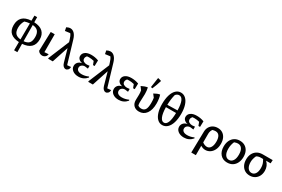

<svg xmlns="http://www.w3.org/2000/svg" viewBox="127 -2186 5601 3807"><g transform="rotate(30 2927.5 -283.0)"><path d="M291 193 292 4Q166 -2 99.5 -59.5Q33 -117 33 -234Q33 -351 97 -415.5Q161 -480 296 -488L297 -604H359L360 -488Q493 -483 559 -420.5Q625 -358 625 -249Q625 -129 558 -67Q491 -5 364 3L366 193ZM523 -242Q523 -329 484.5 -374.5Q446 -420 361 -426L364 -57Q445 -63 484 -105Q523 -147 523 -242ZM135 -239Q135 -147 174.5 -105Q214 -63 293 -57L296 -425Q265 -422 234 -416.5Q203 -411 181 -402Q135 -326 135 -239Z M726 -47 739 -485H830V-75L924 -82Q919 -40 889 -16.5Q859 7 822 7Q795 7 769 -6.5Q743 -20 726 -47Z M1350 -77 1434 -85Q1435 -41 1411.5 -17Q1388 7 1359 7Q1333 7 1308 -16Q1283 -39 1270 -85L1188 -375L1065 0H959V-18L1155 -491L1143 -532Q1119 -618 1086 -658L972 -643L957 -719Q1004 -744 1044 -744Q1095 -744 1136 -702Q1177 -660 1201 -578Z M1654 9Q1572 9 1520 -30.5Q1468 -70 1468 -133Q1468 -181 1500 -216Q1532 -251 1588 -260Q1540 -268 1510 -296.5Q1480 -325 1480 -364Q1480 -423 1529.5 -459Q1579 -495 1667 -495Q1707 -495 1747 -488.5Q1787 -482 1833 -465L1830 -335H1793L1763 -414Q1704 -429 1648 -429Q1625 -429 1602 -426Q1575 -394 1575 -361Q1575 -321 1607 -302Q1639 -283 1680 -283L1741 -289V-224L1668 -233Q1627 -233 1598 -209.5Q1569 -186 1569 -149Q1569 -109 1600.5 -87Q1632 -65 1688 -65Q1723 -65 1760.5 -73Q1798 -81 1840 -100L1848 -82Q1772 9 1654 9Z M2268 -77 2352 -85Q2353 -41 2329.5 -17Q2306 7 2277 7Q2251 7 2226 -16Q2201 -39 2188 -85L2106 -375L1983 0H1877V-18L2073 -491L2061 -532Q2037 -618 2004 -658L1890 -643L1875 -719Q1922 -744 1962 -744Q2013 -744 2054 -702Q2095 -660 2119 -578Z M2572 9Q2490 9 2438 -30.5Q2386 -70 2386 -133Q2386 -181 2418 -216Q2450 -251 2506 -260Q2458 -268 2428 -296.5Q2398 -325 2398 -364Q2398 -423 2447.5 -459Q2497 -495 2585 -495Q2625 -495 2665 -488.5Q2705 -482 2751 -465L2748 -335H2711L2681 -414Q2622 -429 2566 -429Q2543 -429 2520 -426Q2493 -394 2493 -361Q2493 -321 2525 -302Q2557 -283 2598 -283L2659 -289V-224L2586 -233Q2545 -233 2516 -209.5Q2487 -186 2487 -149Q2487 -109 2518.5 -87Q2550 -65 2606 -65Q2641 -65 2678.5 -73Q2716 -81 2758 -100L2766 -82Q2690 9 2572 9Z M3039 9Q2964 9 2919 -35.5Q2874 -80 2874 -157Q2874 -170 2874.5 -192.5Q2875 -215 2876 -241Q2877 -267 2877 -289Q2877 -333 2869 -377L2817 -448Q2858 -469 2890.5 -480Q2923 -491 2956 -496Q2964 -463 2968 -426.5Q2972 -390 2972 -353Q2972 -303 2968.5 -252Q2965 -201 2965 -162Q2965 -116 2974 -90Q3006 -65 3051 -65Q3113 -65 3141 -111Q3169 -157 3169 -262Q3169 -291 3167 -322.5Q3165 -354 3161 -376L3108 -444Q3147 -466 3176.5 -478Q3206 -490 3238 -495Q3251 -461 3258.5 -408.5Q3266 -356 3266 -304Q3266 -157 3205.5 -74Q3145 9 3039 9ZM3042 -524 3006 -533 3038 -750 3047 -759 3119 -737Q3103 -682 3084 -629Q3065 -576 3042 -524Z M3573 10Q3509 10 3462 -35Q3415 -80 3389.5 -161Q3364 -242 3364 -352Q3364 -470 3390 -556Q3416 -642 3464.5 -689Q3513 -736 3579 -736Q3644 -736 3692 -691Q3740 -646 3766 -565Q3792 -484 3792 -373Q3792 -256 3765.5 -170Q3739 -84 3689.5 -37Q3640 10 3573 10ZM3495 -632Q3480 -579 3472 -516Q3464 -453 3463 -390L3694 -395Q3691 -537 3661 -605Q3631 -673 3575 -673Q3531 -673 3495 -632ZM3580 -49Q3632 -49 3661.5 -118.5Q3691 -188 3694 -336H3462Q3465 -192 3496 -120.5Q3527 -49 3580 -49Z M4068 9Q3986 9 3934 -30.5Q3882 -70 3882 -133Q3882 -181 3914 -216Q3946 -251 4002 -260Q3954 -268 3924 -296.5Q3894 -325 3894 -364Q3894 -423 3943.5 -459Q3993 -495 4081 -495Q4121 -495 4161 -488.5Q4201 -482 4247 -465L4244 -335H4207L4177 -414Q4118 -429 4062 -429Q4039 -429 4016 -426Q3989 -394 3989 -361Q3989 -321 4021 -302Q4053 -283 4094 -283L4155 -289V-224L4082 -233Q4041 -233 4012 -209.5Q3983 -186 3983 -149Q3983 -109 4014.5 -87Q4046 -65 4102 -65Q4137 -65 4174.5 -73Q4212 -81 4254 -100L4262 -82Q4186 9 4068 9Z M4347 192 4357 -292Q4358 -352 4384.5 -397.5Q4411 -443 4457.5 -468.5Q4504 -494 4564 -494Q4628 -494 4674.5 -463.5Q4721 -433 4746 -378.5Q4771 -324 4771 -251Q4771 -170 4742 -111.5Q4713 -53 4665 -21.5Q4617 10 4559 10Q4529 10 4501.5 0.5Q4474 -9 4452 -23V192ZM4452 -298V-100Q4476 -82 4502.5 -71Q4529 -60 4558 -60Q4609 -60 4640 -108.5Q4671 -157 4671 -245Q4671 -326 4642 -371Q4613 -416 4555 -416Q4525 -416 4486 -405Q4452 -358 4452 -298Z M5058 10Q4959 10 4901 -56.5Q4843 -123 4843 -235Q4843 -313 4871 -371.5Q4899 -430 4950 -462Q5001 -494 5070 -494Q5137 -494 5186 -464Q5235 -434 5262 -379.5Q5289 -325 5289 -251Q5289 -172 5260.5 -113Q5232 -54 5180.5 -22Q5129 10 5058 10ZM5065 -54Q5120 -54 5153.5 -103Q5187 -152 5187 -244Q5187 -332 5154 -379Q5121 -426 5062 -426Q5028 -426 4980 -408Q4963 -369 4954 -328Q4945 -287 4945 -240Q4945 -150 4978 -102Q5011 -54 5065 -54Z M5793 -222Q5793 -154 5765.5 -101.5Q5738 -49 5689 -19.5Q5640 10 5576 10Q5510 10 5461 -20.5Q5412 -51 5384.5 -106Q5357 -161 5357 -235Q5357 -311 5386 -367Q5415 -423 5468 -454Q5521 -485 5593 -485H5821L5817 -409H5714Q5793 -334 5793 -222ZM5590 -409Q5565 -409 5540.5 -402.5Q5516 -396 5497 -384Q5478 -344 5469 -307Q5460 -270 5460 -234Q5460 -151 5493 -102.5Q5526 -54 5581 -54Q5635 -54 5666.5 -101Q5698 -148 5698 -233Q5698 -283 5685.5 -323Q5673 -363 5645 -409Z"/></g></svg>

Font: Piazzolla Medium
Style: Regular
Weight: 500
Designer: Juan Pablo del Peral
Foundry: Huerta Tipografica
Version: Version 1.330